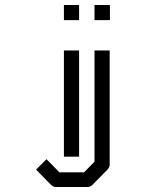

<svg xmlns="http://www.w3.org/2000/svg" viewBox="-20 -679 580 772"><path d="M421 -17Q421 -6 411 4L351 65Q343 73 330 73H206Q194 73 185 64L125 3L167 -39L219 14H318L360 -29V-476H421ZM360 -659H422V-598H360ZM237 -659H298V-598H237ZM237 -476H298V-49H237Z"/></svg>

Font: IBM 3270
Style: Regular
Weight: 400
Monospace: yes
Version: Version 2.3.1